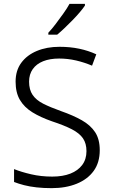

<svg xmlns="http://www.w3.org/2000/svg" viewBox="-20 -967 587 997"><path d="M498 -187Q498 -123 466.5 -79.5Q435 -36 378.5 -13Q322 10 248 10Q206 10 170 6Q134 2 105 -5.5Q76 -13 53 -22V-89Q90 -74 141.5 -62Q193 -50 251 -50Q306 -50 345.5 -65.5Q385 -81 407 -110.5Q429 -140 429 -182Q429 -222 411 -248.5Q393 -275 353.5 -295.5Q314 -316 250 -337Q190 -358 148 -384Q106 -410 83.5 -448Q61 -486 61 -543Q61 -601 90.5 -641Q120 -681 171.5 -702.5Q223 -724 289 -724Q344 -724 391.5 -714Q439 -704 480 -685L458 -626Q418 -643 375 -653Q332 -663 287 -663Q239 -663 204 -649Q169 -635 150 -608Q131 -581 131 -543Q131 -501 149.5 -474Q168 -447 204.5 -428.5Q241 -410 297 -390Q360 -368 405 -342.5Q450 -317 474 -280.5Q498 -244 498 -187ZM421 -938Q411 -923 394 -903Q377 -883 356.5 -862Q336 -841 315.5 -821.5Q295 -802 277 -787H231V-797Q249 -816 269.5 -843Q290 -870 309.5 -897.5Q329 -925 341 -947H421Z"/></svg>

Font: Noto Sans Syriac Eastern Light
Style: Regular
Weight: 300
Designer: Patrick Giasson and the Monotype Design Team
Foundry: Monotype Imaging Inc.
Version: Version 3.001